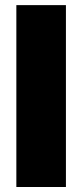

<svg xmlns="http://www.w3.org/2000/svg" viewBox="-20 -748 330 768"><path d="M243.7 -727.5V0H45.4V-727.5Z"/></svg>

Font: Inter 17pt Black
Style: Regular
Weight: 900
Version: Version 4.001;git-66647c0bb